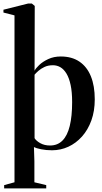

<svg xmlns="http://www.w3.org/2000/svg" viewBox="-26 -839 578 1086"><path d="M-2.5 226.5V208L56 192V-752L-6.5 -768V-784L133 -819H154L170.5 -805.5L169.5 -439Q176 -452.5 196 -471.5Q216 -490.5 247.2 -505Q278.5 -519.5 317.5 -519.5Q380.5 -519.5 423.2 -490.5Q466 -461.5 488 -407.5Q510 -353.5 510 -277Q510 -211 490.8 -157.8Q471.5 -104.5 437.8 -66.8Q404 -29 360.5 -9Q317 11 268 11Q235 11 206.5 5.2Q178 -0.5 166 -7L168.5 73V192L235.5 208V226.5ZM257 -16Q299.5 -16 327.2 -43.8Q355 -71.5 368.5 -126.5Q382 -181.5 382 -261.5Q382 -318.5 373.5 -358.2Q365 -398 350 -422.8Q335 -447.5 315.5 -458.8Q296 -470 273.5 -470Q246 -470 225.5 -460.2Q205 -450.5 191 -438Q177 -425.5 169.5 -416.5V-57.5Q179 -42 202.2 -29Q225.5 -16 257 -16Z"/></svg>

Font: Merriweather 144pt SemiBold
Style: Regular
Weight: 600
Version: Version 2.100